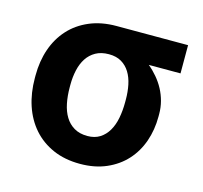

<svg xmlns="http://www.w3.org/2000/svg" viewBox="-84 -621 768 725"><g transform="rotate(15 300.0 -258.5)"><path d="M565.4 -418H441.4Q460 -402.8 475.8 -384Q491.7 -365.2 503.2 -343.8Q514.6 -322.3 521 -298.3Q527.3 -274.4 527.3 -249V-238.8Q527.3 -187 511.5 -141.6Q495.6 -96.2 464.8 -62.5Q434.1 -28.8 389.2 -9.3Q344.2 10.3 286.6 10.3Q227.1 10.3 180.9 -10Q134.8 -30.3 103 -66.4Q71.3 -102.5 54.9 -151.6Q38.6 -200.7 38.6 -258.8V-269Q38.6 -324.7 54.9 -372.1Q71.3 -419.4 102.8 -454.1Q134.3 -488.8 180.4 -508.5Q226.6 -528.3 285.6 -528.3H565.4ZM174.8 -258.8Q174.8 -225.6 180.7 -196.5Q186.5 -167.5 199.7 -145.8Q212.9 -124 234.4 -111.3Q255.9 -98.6 286.6 -98.6Q314.9 -98.6 335 -111.3Q355 -124 367.7 -145.8Q380.4 -167.5 386 -196.5Q391.6 -225.6 391.6 -258.8V-269Q391.6 -299.3 386 -326.4Q380.4 -353.5 367.9 -373.8Q355.5 -394 335.4 -406Q315.4 -418 286.1 -418Q255.9 -418 234.6 -406Q213.4 -394 200.2 -373.8Q187 -353.5 180.9 -326.4Q174.8 -299.3 174.8 -269Z"/></g></svg>

Font: Roboto Mono
Style: Bold
Weight: 700
Designer: Google
Version: Version 2.000985; 2015; ttfautohint (v1.3)